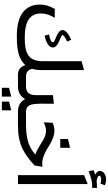

<svg xmlns="http://www.w3.org/2000/svg" viewBox="439 -1441 1178 2096"><g transform="rotate(90 1028.0 -393.0)"><path d="M78.1 -401.9H174.8Q127 -325.2 127 -250Q127 -161.6 191.2 -117.9Q255.4 -74.2 389.2 -74.2Q422.4 -74.2 447.5 -75.7Q472.7 -77.1 501 -82Q529.3 -86.9 549.8 -95.2Q570.3 -103.5 589.8 -117.9Q609.4 -132.3 621.3 -152.1Q633.3 -171.9 640.6 -200.4Q647.9 -229 647.9 -265.1V-694.8L745.1 -721.2V-255.9Q745.1 -199.7 731 -154.8Q738.3 -123 759 -105.5Q779.8 -87.9 811 -87.9H900.9V0H797.9Q715.8 0 690.9 -81.1Q669.4 -55.7 638.2 -37.4Q606.9 -19 577.1 -9.8Q547.4 -0.5 507.1 4.9Q466.8 10.3 439 11.2Q411.1 12.2 372.1 12.2Q202.6 12.2 116.2 -52.7Q29.8 -117.7 29.8 -242.2Q29.8 -320.3 78.1 -401.9ZM369.1 -291 356 -338.9Q403.8 -348.6 424.3 -360.1Q444.8 -371.6 440.9 -386.2Q439 -392.6 417.7 -402.6Q396.5 -412.6 372.3 -422.4Q348.1 -432.1 328.1 -449Q308.1 -465.8 308.1 -484.9Q308.1 -535.2 414.1 -581.1L434.1 -537.1Q362.8 -504.9 362.8 -485.8Q362.8 -479.5 381.8 -470.5Q400.9 -461.4 424.1 -452.4Q447.3 -443.4 469.2 -428Q491.2 -412.6 496.1 -396Q506.3 -359.9 471.4 -332.5Q436.5 -305.2 369.1 -291Z M1018.6 -381.8 1112.8 -392.1Q1112.8 -366.7 1112.3 -320.3Q1111.3 -282.7 1111.8 -251Q1112.3 -219.2 1114.3 -193.4Q1116.2 -167.5 1121.8 -147.7Q1127.4 -127.9 1137.2 -114.7Q1147 -101.6 1162.8 -94.7Q1178.7 -87.9 1201.7 -87.9H1290.5V0H1198.7Q1103 0 1061.5 -78.1Q1016.6 0 923.8 0H830.6V-87.9H920.4Q972.7 -87.9 995.6 -114.7Q1018.6 -141.6 1018.6 -195.8ZM938.5 175.8V97.2L1034.7 73.2V175.8ZM1088.9 175.8V97.2L1184.6 73.2V175.8Z M1218.3 -87.9H1324.2Q1378.9 -87.9 1419.2 -91.3Q1459.5 -94.7 1504.6 -104.7Q1549.8 -114.7 1590.1 -136Q1630.4 -157.2 1667.5 -189.9Q1639.2 -198.7 1609.9 -214.6Q1580.6 -230.5 1557.4 -245.4Q1534.2 -260.3 1510.5 -274.4Q1486.8 -288.6 1460.7 -297.4Q1434.6 -306.2 1408.2 -306.2Q1364.7 -306.2 1315.4 -280.8L1320.3 -378.9Q1364.7 -397.9 1406.2 -397.9Q1442.4 -397.9 1480.5 -384.3Q1518.6 -370.6 1551.5 -351.1Q1584.5 -331.5 1617.4 -312Q1650.4 -292.5 1688.2 -278.8Q1726.1 -265.1 1762.2 -265.1Q1782.7 -265.1 1800.3 -269L1786.6 -179.2H1783.2Q1733.4 -131.3 1684.6 -97.7Q1635.7 -64 1594.7 -45.2Q1553.7 -26.4 1506.6 -15.9Q1459.5 -5.4 1422.9 -2.7Q1386.2 0 1335.4 0H1218.3ZM1497.6 -461.9V-545.9L1593.3 -568.8V-461.9Z M1892.1 0V-722.2L1989.3 -761.2V0ZM1849.1 -772 1838.4 -827.1Q1867.7 -837.4 1887.2 -842.8Q1866.2 -852.5 1855.2 -867.4Q1844.2 -882.3 1845.7 -897.7Q1847.2 -913.1 1856.7 -927.2Q1866.2 -941.4 1886.5 -950.9Q1906.7 -960.4 1933.1 -961.9Q1951.2 -962.9 1971.7 -958.7Q1992.2 -954.6 2002 -948.2L1984.4 -899.9Q1963.4 -910.2 1935.1 -908.2Q1902.3 -905.3 1898.9 -891.1Q1895.5 -877.9 1919.9 -867.7Q1934.1 -861.3 1955.1 -858.9Q1989.7 -863.3 2033.2 -861.8L2029.3 -808.1Q1990.2 -813 1950 -803.7Q1909.7 -794.4 1849.1 -772Z"/></g></svg>

Font: LT Superior Med
Style: Regular
Weight: 500
Designer: Daniel Lyons
Foundry: LyonsType
Version: Version 1.000